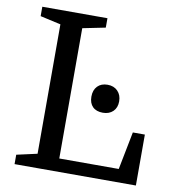

<svg xmlns="http://www.w3.org/2000/svg" viewBox="-81 -792 791 865"><g transform="rotate(10 314.5 -360.0)"><path d="M237 -656V-60H509L543 -233H598V0H43V-43L137 -64V-656L43 -677V-720H341V-677ZM331 -360Q331 -390 348 -407.5Q365 -425 394 -425Q423 -425 440.5 -407Q458 -389 458 -360Q458 -331 440.5 -314Q423 -297 394 -297Q364 -297 347.5 -313.5Q331 -330 331 -360Z"/></g></svg>

Font: Domine
Style: Regular
Weight: 400
Designer: Pablo Impallari, Rodrigo Fuenzalida, Brenda Gallo
Foundry: Pablo Impallari, Rodrigo Fuenzalida, Brenda Gallo
Version: Version 2.000;September 19, 2022;FontCreator 14.0.0.2877 64-